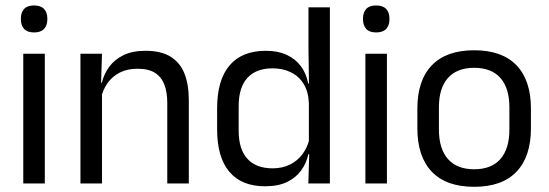

<svg xmlns="http://www.w3.org/2000/svg" viewBox="-20 -690 2063 722"><path d="M148.5 0H67.5V-488H148.5ZM108 -568Q83 -568 70.8 -581.2Q58.5 -594.5 58.5 -617.5V-620Q58.5 -643.5 70.8 -656.5Q83 -669.5 108 -669.5Q133 -669.5 145.5 -656.5Q158 -643.5 158 -620V-617.5Q158 -594 145.5 -581Q133 -568 108 -568Z M690 0H609V-303.5Q609 -343 598.2 -371.5Q587.5 -400 563.2 -415.8Q539 -431.5 497 -431.5Q458.5 -431.5 430.2 -417Q402 -402.5 384.5 -377.8Q367 -353 360 -321.5L345.5 -379H363Q371 -412 391 -439.2Q411 -466.5 444.8 -482.8Q478.5 -499 527.5 -499Q585.5 -499 621.2 -477Q657 -455 673.5 -413.8Q690 -372.5 690 -312.5ZM363.5 0H282.5V-488H363.5L360 -371L363.5 -366.5Z M976.5 10.5Q888.5 10.5 842.5 -44Q796.5 -98.5 796.5 -203V-283.5Q796.5 -388.5 843 -443.8Q889.5 -499 980 -499Q1025 -499 1058 -483.8Q1091 -468.5 1111.5 -441Q1132 -413.5 1139 -376H1165.5L1141.5 -301.5Q1140 -344.5 1122.2 -373.8Q1104.5 -403 1074.2 -418Q1044 -433 1005 -433Q943 -433 910.2 -397Q877.5 -361 877.5 -291V-198Q877.5 -129 910.2 -93Q943 -57 1005 -57Q1042 -57 1070.5 -71.2Q1099 -85.5 1117.8 -110.8Q1136.5 -136 1143.5 -168L1163.5 -110H1139.5Q1132.5 -77 1112.8 -49.5Q1093 -22 1059.8 -5.8Q1026.5 10.5 976.5 10.5ZM1220.5 0H1139.5L1143 -118L1141.5 -144V-348L1142 -365L1140 -503.5V-662.5H1220.5Z M1435 0H1354V-488H1435ZM1394.5 -568Q1369.5 -568 1357.2 -581.2Q1345 -594.5 1345 -617.5V-620Q1345 -643.5 1357.2 -656.5Q1369.5 -669.5 1394.5 -669.5Q1419.5 -669.5 1432 -656.5Q1444.5 -643.5 1444.5 -620V-617.5Q1444.5 -594 1432 -581Q1419.5 -568 1394.5 -568Z M1763 12.5Q1658 12.5 1603.8 -44.2Q1549.5 -101 1549.5 -207.5V-282Q1549.5 -388 1604 -444.5Q1658.5 -501 1763 -501Q1868 -501 1922.2 -444.5Q1976.5 -388 1976.5 -282V-207.5Q1976.5 -101 1922.2 -44.2Q1868 12.5 1763 12.5ZM1763 -53.5Q1828 -53.5 1861.8 -92Q1895.5 -130.5 1895.5 -203V-286.5Q1895.5 -358.5 1861.8 -396.8Q1828 -435 1763 -435Q1698.5 -435 1664.5 -396.8Q1630.5 -358.5 1630.5 -286.5V-203Q1630.5 -130.5 1664.5 -92Q1698.5 -53.5 1763 -53.5Z"/></svg>

Font: Anek Kannada Medium
Style: Regular
Weight: 400
Version: Version 1.003